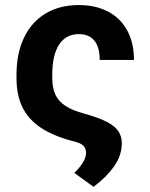

<svg xmlns="http://www.w3.org/2000/svg" viewBox="-20 -557 591 755"><path d="M506.8 -321.3H372.1Q372.1 -371.6 351.1 -397.2Q330.1 -422.9 290 -422.9Q239.3 -422.9 212.4 -381.6Q185.5 -340.3 185.5 -263.7V-250Q185.5 -210.9 197.8 -184.8Q210 -158.7 237.1 -140.9Q264.2 -123 310.5 -110.4Q369.6 -94.2 401.9 -76.9Q434.1 -59.6 446.5 -39.6Q459 -19.5 459 6.8Q459 53.7 428.7 96.9Q398.4 140.1 347.7 177.7L272.5 123Q295.4 100.1 306.9 80.6Q318.4 61 318.4 43.9Q318.4 25.9 306.9 15.1Q295.4 4.4 266.6 -2Q188.5 -22.5 139.9 -55.2Q91.3 -87.9 68.1 -135.5Q44.9 -183.1 44.9 -250V-263.7Q44.9 -347.2 74.5 -408.9Q104 -470.7 159.2 -503.9Q214.4 -537.1 290 -537.1Q356.4 -537.1 405.3 -511.2Q454.1 -485.4 480.5 -436.8Q506.8 -388.2 506.8 -321.3Z"/></svg>

Font: Pretendard GOV
Style: Bold
Weight: 700
Designer: Base glyphs from Inter by Rasmus Andersson; Hangeul glyphs from Noto Sans CJK(Source Han Sans) by Jang Soo-young and Kan
Foundry: Kil Hyung-jin
Version: Version 1.309